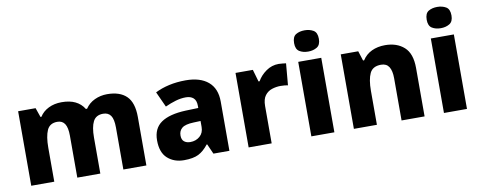

<svg xmlns="http://www.w3.org/2000/svg" viewBox="-65 -1077 3491 1396"><g transform="rotate(-10 1680.5 -379.0)"><path d="M730 -560Q824 -560 873 -512Q922 -464 922 -358V0H752V-310Q752 -371 733.5 -398Q715 -425 677 -425Q624 -425 603 -384Q582 -343 582 -266V0H412V-310Q412 -369 394 -397Q376 -425 339 -425Q283 -425 262.5 -379.5Q242 -334 242 -250V0H72V-550H201L225 -481H232Q255 -518 297.5 -539Q340 -560 394 -560Q454 -560 495 -540Q536 -520 560 -481H569Q595 -520 638 -540Q681 -560 730 -560Z M1310 -560Q1417 -560 1476 -510Q1535 -460 1535 -364V0H1417L1384 -74H1380Q1345 -29 1306 -9.5Q1267 10 1199 10Q1126 10 1078 -33Q1030 -76 1030 -166Q1030 -254 1091 -296Q1152 -338 1272 -343L1366 -346V-362Q1366 -402 1345.5 -420Q1325 -438 1290 -438Q1253 -438 1214 -426.5Q1175 -415 1136 -397L1084 -511Q1129 -534 1186.5 -547Q1244 -560 1310 -560ZM1315 -248Q1253 -246 1228.5 -226Q1204 -206 1204 -171Q1204 -140 1221.5 -126Q1239 -112 1267 -112Q1308 -112 1337 -137Q1366 -162 1366 -206V-250Z M1997 -560Q2010 -560 2026 -558Q2042 -556 2051 -555L2037 -395Q2028 -397 2014 -398.5Q2000 -400 1982 -400Q1951 -400 1919.5 -390Q1888 -380 1867.5 -353Q1847 -326 1847 -275V0H1677V-550H1805L1831 -460H1839Q1862 -501 1904 -530.5Q1946 -560 1997 -560Z M2225 -768Q2262 -768 2289.5 -752Q2317 -736 2317 -689Q2317 -644 2289.5 -627.5Q2262 -611 2225 -611Q2187 -611 2160.5 -627.5Q2134 -644 2134 -689Q2134 -736 2160.5 -752Q2187 -768 2225 -768ZM2310 -550V0H2140V-550Z M2782 -560Q2869 -560 2922.5 -512Q2976 -464 2976 -358V0H2806V-311Q2806 -367 2787.5 -396Q2769 -425 2729 -425Q2667 -425 2645.5 -379.5Q2624 -334 2624 -250V0H2454V-550H2583L2606 -478H2614Q2640 -519 2683.5 -539.5Q2727 -560 2782 -560Z M3204 -768Q3241 -768 3268.5 -752Q3296 -736 3296 -689Q3296 -644 3268.5 -627.5Q3241 -611 3204 -611Q3166 -611 3139.5 -627.5Q3113 -644 3113 -689Q3113 -736 3139.5 -752Q3166 -768 3204 -768ZM3289 -550V0H3119V-550Z"/></g></svg>

Font: Noto Kufi Arabic ExtraBold
Style: Regular
Weight: 800
Designer: Monotype Design Team, David Williams, Khaled Hosny
Foundry: Google LLC
Version: Version 2.109; ttfautohint (v1.8.4.7-5d5b)